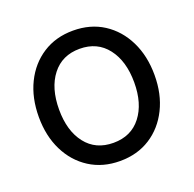

<svg xmlns="http://www.w3.org/2000/svg" viewBox="-101 -630 752 746"><g transform="rotate(-20 274.5 -257.5)"><path d="M274.4 11.7Q203.1 11.7 149.2 -22.7Q95.2 -57.1 65.2 -117.7Q35.2 -178.2 35.2 -256.8Q35.2 -335.9 65.2 -397Q95.2 -458 149.2 -492.7Q203.1 -527.3 274.4 -527.3Q346.2 -527.3 399.9 -492.7Q453.6 -458 483.6 -397Q513.7 -335.9 513.7 -256.8Q513.7 -178.2 483.6 -117.7Q453.6 -57.1 399.9 -22.7Q346.2 11.7 274.4 11.7ZM274.4 -63.5Q347.7 -63.5 388.7 -116.5Q429.7 -169.4 429.7 -256.8Q429.7 -345.2 388.4 -398.7Q347.2 -452.1 274.4 -452.1Q201.7 -452.1 160.4 -398.9Q119.1 -345.7 119.1 -256.8Q119.1 -168.9 160.2 -116.2Q201.2 -63.5 274.4 -63.5Z"/></g></svg>

Font: Inter Display
Style: Regular
Weight: 400
Designer: Rasmus Andersson
Foundry: rsms
Version: Version 4.001;git-9221beed3